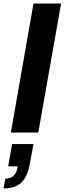

<svg xmlns="http://www.w3.org/2000/svg" viewBox="-53 -744 363 1078"><path d="M8 0 135 -724H290L162 0ZM-33 314 -23 259Q8 259 24.5 242Q41 225 47 190H-7L15 65H135L116 167Q107 222 88 254Q69 286 39 300Q9 314 -33 314Z"/></svg>

Font: Archivo SemiCondensed ExtraBold
Style: Italic
Weight: 800
Width: 4
Italic angle: -10°
Designer: Hector Gatti
Foundry: Omnibus-Type
Version: Version 2.001